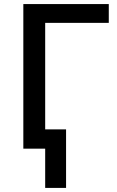

<svg xmlns="http://www.w3.org/2000/svg" viewBox="-20 -734 579 948"><path d="M95.2 -713.9V0H203.1V193.8H306.2V-95.2H203.1V-621.1H517.1V-713.9Z"/></svg>

Font: Noto Reveo Sans
Style: Regular
Weight: 500
Designer: Monotype Design Team
Foundry: Monotype Imaging Inc.
Version: Version 2.007